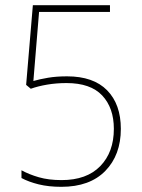

<svg xmlns="http://www.w3.org/2000/svg" viewBox="-20 -710 549 742"><path d="M217 12Q168 12 129.5 2.5Q91 -7 63 -22V-52Q92 -36 130 -25Q168 -14 218 -14Q315 -14 367.5 -68Q420 -122 420 -212Q420 -293 375 -341Q330 -389 237 -389Q198 -389 162.5 -383Q127 -377 99 -367L81 -382L107 -690H405V-664H131L109 -397Q133 -404 165.5 -409.5Q198 -415 239 -415Q341 -415 394 -361Q447 -307 447 -212Q447 -111 387 -49.5Q327 12 217 12Z"/></svg>

Font: Noto Sans Kannada SemiCondensed Thin
Style: Regular
Weight: 100
Width: 4
Designer: Jelle Bosma - Monotype Design Team
Foundry: Monotype Imaging Inc.
Version: Version 2.005; ttfautohint (v1.8.4.7-5d5b)